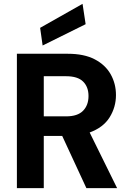

<svg xmlns="http://www.w3.org/2000/svg" viewBox="-20 -980 674 1000"><path d="M68 0V-700H333Q418 -700 473.5 -671Q529 -642 556.5 -593Q584 -544 584 -485Q584 -422 551 -369Q518 -316 447 -290L590 0H430L304 -272H208V0ZM208 -374H325Q384 -374 412.5 -403Q441 -432 441 -480Q441 -527 413 -555Q385 -583 324 -583H208ZM202 -743 189 -835 410 -960 426 -854Z"/></svg>

Font: DM Sans ExtraBold
Style: Regular
Weight: 800
Designer: Colophon Foundry, Jonny Pinhorn
Foundry: Colophon Foundry
Version: Version 4.004; ttfautohint (v1.8.4.7-5d5b)